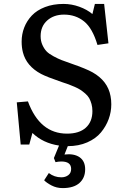

<svg xmlns="http://www.w3.org/2000/svg" viewBox="-20 -734 653 983"><path d="M549.8 -200.2Q549.8 -161.1 536.4 -124.3Q522.9 -87.4 496.8 -55.9Q470.7 -24.4 426.8 -5.1Q382.8 14.2 327.1 14.2L310.1 57.1Q358.9 51.3 387.5 71Q416 90.8 416 132.8Q416 176.8 386.7 202.9Q357.4 229 300.8 229Q270 229 244.1 215.6Q218.3 202.1 206.1 189L230 151.9Q258.3 173.8 293.9 173.8Q314.9 173.8 329.6 162.8Q344.2 151.9 344.2 130.9Q344.2 92.8 293.9 92.8Q279.3 92.8 264.2 96.2L255.9 75.2L282.2 11.2Q200.2 -1 146 -53.2L129.9 5.9H85.9L65.9 -210L123 -214.8Q183.6 -49.8 323.2 -49.8Q385.7 -49.8 419.4 -80.3Q453.1 -110.8 453.1 -165Q453.1 -184.6 448.5 -201.4Q443.8 -218.3 436.8 -231Q429.7 -243.7 416.7 -254.9Q403.8 -266.1 392.3 -273.7Q380.9 -281.2 362.5 -289.3Q344.2 -297.4 330.8 -302.2Q317.4 -307.1 295.9 -314Q219.2 -340.3 190.4 -355.5Q115.2 -395.5 97.2 -466.3Q90.8 -491.2 90.8 -521Q90.8 -559.1 104 -593Q117.2 -627 142.8 -654.3Q168.5 -681.6 210.4 -697.8Q252.4 -713.9 305.2 -713.9Q346.7 -713.9 386.2 -699.5Q425.8 -685.1 453.1 -662.1L465.8 -713.9H513.2L535.2 -512.2L479 -503.9Q453.6 -589.8 410.4 -624.5Q367.2 -659.2 308.1 -659.2Q255.4 -659.2 221.7 -629.2Q188 -599.1 188 -548.8Q188 -524.4 197 -504.2Q206.1 -483.9 218.3 -471.2Q230.5 -458.5 254.2 -445.8Q277.8 -433.1 294.9 -426.5Q312 -419.9 342.8 -409.2Q421.9 -381.8 453.6 -363.8Q531.7 -319.8 545.9 -242.2Q549.8 -222.7 549.8 -200.2Z"/></svg>

Font: Literata Book
Style: Regular
Weight: 400
Designer: Latin by Veronika Burian and Jose Scaglione. Greek by Irene Vlachou. Cyrillic by Vera Evstafieva
Foundry: TypeTogether
Version: Version 2.003;PS 002.003;hotconv 1.0.88;makeotf.lib2.5.64775